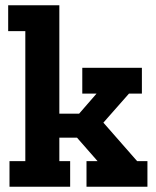

<svg xmlns="http://www.w3.org/2000/svg" viewBox="-20 -708 593 728"><path d="M539 0H308V-97H350L272 -186H205V-97H246V0H16V-97H76V-590H11V-688H205V-277H280L346 -353H292V-451H518V-353H469L372 -243L500 -97H539Z"/></svg>

Font: Zilla Slab Bold
Style: Bold
Weight: 700
Designer: Typotheque.com
Foundry: Typotheque type foundry
Version: Version 1.1; 2017; ttfautohint (v1.6)